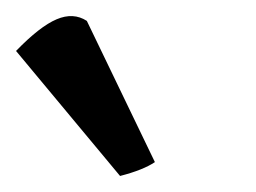

<svg xmlns="http://www.w3.org/2000/svg" viewBox="-75 -787 316 237"><path d="M73.2 -569.8 -55.2 -724.1Q-25.9 -754.4 -5.1 -763.2Q15.6 -772 32.2 -761.2L116.2 -586.9Q101.6 -577.1 73.2 -569.8Z"/></svg>

Font: Adamina
Style: Regular
Weight: 400
Designer: Cyreal (www.cyreal.org)
Foundry: Cyreal (www.cyreal.org)
Version: Version 1.010